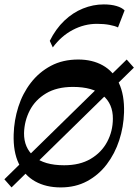

<svg xmlns="http://www.w3.org/2000/svg" viewBox="-30 -827 619 858"><path d="M-10.4 -25.8 536.2 -561 568.3 -524.7 21.6 10.5ZM241.5 10.5Q175.6 10.5 127.4 -16.3Q79.2 -43.2 53.9 -95.9Q28.6 -148.6 31.1 -226.6Q32.9 -289.7 52 -349.7Q71.1 -409.6 107.9 -457.2Q144.7 -504.8 197.6 -532.9Q250.4 -561 319.7 -561Q382.7 -561 429.4 -534.8Q476.2 -508.6 501.3 -456.1Q526.4 -403.5 524.3 -324.2Q522.4 -260.2 502.8 -200.2Q483.2 -140.2 447.1 -92.7Q410.9 -45.1 359.2 -17.3Q307.6 10.5 241.5 10.5ZM256.8 -88.5Q327.1 -88.5 375.4 -117.2Q423.7 -145.8 448.9 -193.2Q474.1 -240.5 474.4 -295.9Q475.1 -362.2 430.1 -400.4Q385.1 -438.6 295.7 -438.6Q224.1 -438.6 175.7 -409.6Q127.4 -380.6 103.1 -333.6Q78.8 -286.6 77.4 -231.9Q76.8 -166.6 122.2 -127.5Q167.5 -88.5 256.8 -88.5ZM205.9 -615.1 192.4 -644.3Q219.1 -697.9 257.2 -734.3Q295.2 -770.6 340.6 -788.9Q386 -807.3 433.7 -807.3Q466.4 -807.3 490.7 -800.1Q514.9 -792.9 526.8 -780.5L497.3 -704.4Q483.5 -711.3 458.9 -715.9Q434.3 -720.5 403.3 -720.5Q346.9 -720.5 295.4 -693.4Q243.9 -666.4 205.9 -615.1Z"/></svg>

Font: Savate ExtraLight
Style: Italic
Weight: 200
Italic angle: -11°
Designer: Max Esnée
Foundry: Plomb Type
Version: Version 2.000